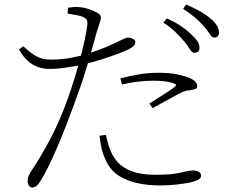

<svg xmlns="http://www.w3.org/2000/svg" viewBox="-20 -789 1040 847"><path d="M792 -607Q776 -626 754 -647.5Q732 -669 701 -689L716 -708Q753 -691 779 -673.5Q805 -656 822 -639Q842 -621 851 -607Q860 -593 860 -578Q860 -567 854 -561.5Q848 -556 838 -556Q827 -556 817.5 -572Q808 -588 792 -607ZM878 -674Q861 -694 840.5 -711.5Q820 -729 788 -750L801 -769Q839 -753 865.5 -737.5Q892 -722 909 -707Q929 -690 937.5 -675Q946 -660 946 -645Q946 -634 940 -628.5Q934 -623 925 -623Q915 -623 905 -639.5Q895 -656 878 -674ZM278 -729 280 -755Q294 -757 306.5 -758Q319 -759 336 -757Q349 -756 370 -749.5Q391 -743 408 -733.5Q425 -724 425 -713Q425 -706 422 -695.5Q419 -685 415 -673Q411 -661 407 -649Q398 -616 384 -566Q370 -516 352.5 -460Q335 -404 315 -352Q296 -298 275 -244Q254 -190 233 -140.5Q212 -91 192 -51Q172 -11 155 15Q146 28 139 33Q132 38 121 38Q113 38 107.5 29.5Q102 21 102 10Q102 3 103 -2.5Q104 -8 107 -14.5Q110 -21 115 -30Q157 -92 200 -172.5Q243 -253 282 -362Q296 -402 309.5 -446Q323 -490 334.5 -533.5Q346 -577 354 -614.5Q362 -652 365 -679Q367 -695 361.5 -703Q356 -711 342 -716Q326 -721 309 -724Q292 -727 278 -729ZM83 -585Q112 -557 139 -541.5Q166 -526 204 -526Q249 -526 290.5 -533.5Q332 -541 364 -551Q412 -566 450.5 -582.5Q489 -599 516 -613Q526 -618 533 -620.5Q540 -623 546 -623Q553 -623 560 -620.5Q567 -618 572 -614Q577 -610 577 -605Q577 -594 570.5 -587Q564 -580 547 -571Q537 -566 504.5 -553.5Q472 -541 430 -527.5Q388 -514 348 -505Q317 -498 276 -491.5Q235 -485 197 -485Q171 -485 147 -493.5Q123 -502 102 -521Q81 -540 64 -571ZM518 -416 511 -443Q546 -453 590 -460.5Q634 -468 679 -468Q729 -468 763.5 -460.5Q798 -453 817 -445Q832 -438 841 -429Q850 -420 850 -409Q850 -398 840 -395.5Q830 -393 818 -391Q804 -390 792.5 -386Q781 -382 761 -371Q742 -361 710.5 -343.5Q679 -326 653 -312L639 -332Q657 -344 680.5 -358.5Q704 -373 724 -386.5Q744 -400 751 -406Q763 -416 747 -421Q728 -428 704.5 -430.5Q681 -433 658 -433Q621 -433 585.5 -428.5Q550 -424 518 -416ZM447 -194 419 -190Q422 -162 428.5 -133Q435 -104 451 -73Q471 -34 507 -12Q543 10 589 19.5Q635 29 685 29Q726 29 759.5 25Q793 21 815 17Q834 13 850.5 6Q867 -1 867 -14Q867 -22 862 -27Q857 -32 849 -34.5Q841 -37 832 -37Q816 -37 797.5 -32Q779 -27 748.5 -22.5Q718 -18 665 -18Q599 -18 553 -37Q507 -56 482 -96Q468 -119 460 -145Q452 -171 447 -194Z"/></svg>

Font: Noto Serif KR
Style: Regular
Weight: 200
Designer: Ryoko NISHIZUKA 西塚涼子 (kana & ideographs); Frank Grießhammer (Latin, Greek & Cyrillic); Wenlong ZHANG 张文龙 (bopomofo); San
Foundry: Adobe
Version: Version 2.001;hotconv 1.1.0;makeotfexe 2.6.0